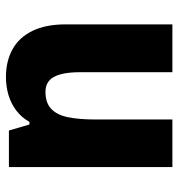

<svg xmlns="http://www.w3.org/2000/svg" viewBox="3 -593 600 646"><g transform="rotate(90 303.0 -270.0)"><path d="M542 -550V0H419L399 -69H390Q375 -42 351.5 -24.5Q328 -7 299.5 1.5Q271 10 239 10Q186 10 146 -12Q106 -34 84 -79Q62 -124 62 -191V-550H223V-238Q223 -181 238.5 -152Q254 -123 289 -123Q326 -123 346.5 -142.5Q367 -162 374.5 -199.5Q382 -237 382 -290V-550Z"/></g></svg>

Font: Noto Sans Khmer SemiCondensed ExtraBold
Style: Regular
Weight: 800
Width: 4
Designer: Danh Hong and the Monotype Design Team
Foundry: Monotype Imaging Inc.
Version: Version 2.004